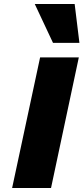

<svg xmlns="http://www.w3.org/2000/svg" viewBox="-20 -947 420 967"><path d="M41 0 182 -658H377L237 0ZM247 -731 155 -927H356L380 -731Z"/></svg>

Font: Ysabeau Infant Black
Style: Italic
Weight: 900
Italic angle: -12°
Designer: Christian Thalmann (Catharsis Fonts)
Version: Version 2.001;gftools[0.9.30]; featfreeze: ss01,ss02,lnum